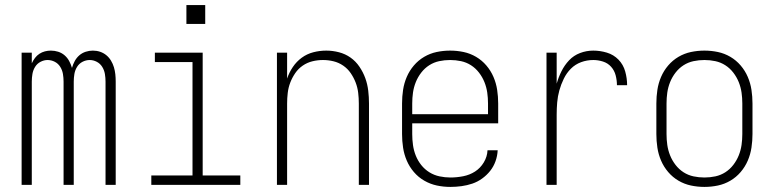

<svg xmlns="http://www.w3.org/2000/svg" viewBox="-20 -727 3040 755"><path d="M65 0V-520H105V-478Q110 -489 117.5 -499Q125 -509 135 -515.5Q145 -522 156.5 -525Q168 -528 180 -528Q195 -528 209 -523.5Q223 -519 234 -509.5Q245 -500 252 -487Q259 -474 263 -460Q267 -474 274 -487Q281 -500 292 -509.5Q303 -519 317 -523.5Q331 -528 345 -528Q360 -528 373.5 -523.5Q387 -519 398 -510Q409 -501 416.5 -488.5Q424 -476 428 -462.5Q432 -449 433.5 -435Q435 -421 435 -406V0H395V-406Q395 -421 392.5 -436Q390 -451 382 -464Q374 -477 360.5 -484Q347 -491 333 -491Q318 -491 304.5 -484Q291 -477 283 -464Q275 -451 272.5 -436Q270 -421 270 -406V0H230V-406Q230 -421 227.5 -436Q225 -451 217 -464Q209 -477 195.5 -484Q182 -491 167 -491Q153 -491 139.5 -484Q126 -477 118 -464Q110 -451 107.5 -436Q105 -421 105 -406V0Z M575 0V-37H737V-483H589V-520H777V-37H925V0ZM713 -633V-707H787V-633Z M1069 0V-520H1109V-418Q1117 -442 1131.5 -463.5Q1146 -485 1166.5 -500Q1187 -515 1212 -521.5Q1237 -528 1263 -528Q1288 -528 1313 -521.5Q1338 -515 1358.5 -500.5Q1379 -486 1393.5 -464.5Q1408 -443 1416.5 -419.5Q1425 -396 1428 -370.5Q1431 -345 1431 -320V0H1391V-320Q1391 -341 1388.5 -362Q1386 -383 1378.5 -402.5Q1371 -422 1359 -439.5Q1347 -457 1329.5 -469Q1312 -481 1291.5 -486Q1271 -491 1250 -491Q1229 -491 1208.5 -486Q1188 -481 1170.5 -469Q1153 -457 1141 -439.5Q1129 -422 1121.5 -402.5Q1114 -383 1111.5 -362Q1109 -341 1109 -320V0Z M1751 8Q1724 8 1698 2.5Q1672 -3 1648.5 -16.5Q1625 -30 1607.5 -50.5Q1590 -71 1579.5 -95.5Q1569 -120 1565 -146.5Q1561 -173 1561 -200V-320Q1561 -347 1565 -373.5Q1569 -400 1579.5 -424.5Q1590 -449 1607.5 -469.5Q1625 -490 1648 -503.5Q1671 -517 1697 -522.5Q1723 -528 1750 -528Q1777 -528 1803 -522.5Q1829 -517 1852 -503.5Q1875 -490 1892.5 -469.5Q1910 -449 1920.5 -424.5Q1931 -400 1935 -373.5Q1939 -347 1939 -320V-242H1601V-200Q1601 -178 1604 -156.5Q1607 -135 1615 -115Q1623 -95 1636.5 -78Q1650 -61 1668.5 -49.5Q1687 -38 1708.5 -33.5Q1730 -29 1751 -29Q1776 -29 1801.5 -34Q1827 -39 1848 -52.5Q1869 -66 1882.5 -88.5Q1896 -111 1897 -136H1937Q1936 -114 1928.5 -93Q1921 -72 1907.5 -55Q1894 -38 1876 -25Q1858 -12 1837.5 -5Q1817 2 1795 5Q1773 8 1751 8ZM1601 -278H1899V-320Q1899 -342 1896 -363Q1893 -384 1885 -404Q1877 -424 1863.5 -441.5Q1850 -459 1832 -470.5Q1814 -482 1793 -486.5Q1772 -491 1750 -491Q1728 -491 1707 -486.5Q1686 -482 1668 -470.5Q1650 -459 1636.5 -441.5Q1623 -424 1615 -404Q1607 -384 1604 -363Q1601 -342 1601 -320Z M2129 0V-520H2169V-398Q2176 -423 2188 -447Q2200 -471 2218 -490Q2236 -509 2261 -518.5Q2286 -528 2313 -528Q2340 -528 2366.5 -520Q2393 -512 2412 -492.5Q2431 -473 2438.5 -446Q2446 -419 2446 -392H2406Q2406 -411 2401 -430.5Q2396 -450 2383 -464.5Q2370 -479 2351 -485Q2332 -491 2313 -491Q2288 -491 2265 -482.5Q2242 -474 2225 -457Q2208 -440 2197 -417.5Q2186 -395 2179.5 -371.5Q2173 -348 2171 -324Q2169 -300 2169 -276V0Z M2750 8Q2723 8 2697 2.5Q2671 -3 2648 -16.5Q2625 -30 2607.5 -50.5Q2590 -71 2579.5 -95.5Q2569 -120 2565 -146.5Q2561 -173 2561 -200V-320Q2561 -347 2565 -373.5Q2569 -400 2579.5 -424.5Q2590 -449 2607.5 -469.5Q2625 -490 2648 -503.5Q2671 -517 2697 -522.5Q2723 -528 2750 -528Q2777 -528 2803 -522.5Q2829 -517 2852 -503.5Q2875 -490 2892.5 -469.5Q2910 -449 2920.5 -424.5Q2931 -400 2935 -373.5Q2939 -347 2939 -320V-200Q2939 -173 2935 -146.5Q2931 -120 2920.5 -95.5Q2910 -71 2892.5 -50.5Q2875 -30 2852 -16.5Q2829 -3 2803 2.5Q2777 8 2750 8ZM2750 -29Q2772 -29 2793 -33.5Q2814 -38 2832 -49.5Q2850 -61 2863.5 -78.5Q2877 -96 2885 -116Q2893 -136 2896 -157Q2899 -178 2899 -200V-320Q2899 -342 2896 -363Q2893 -384 2885 -404Q2877 -424 2863.5 -441.5Q2850 -459 2832 -470.5Q2814 -482 2793 -486.5Q2772 -491 2750 -491Q2728 -491 2707 -486.5Q2686 -482 2668 -470.5Q2650 -459 2636.5 -441.5Q2623 -424 2615 -404Q2607 -384 2604 -363Q2601 -342 2601 -320V-200Q2601 -178 2604 -157Q2607 -136 2615 -116Q2623 -96 2636.5 -78.5Q2650 -61 2668 -49.5Q2686 -38 2707 -33.5Q2728 -29 2750 -29Z"/></svg>

Font: Iosevka SS04 Extralight
Style: Regular
Weight: 200
Monospace: yes
Designer: Belleve Invis
Foundry: Belleve Invis
Version: Version 19.0.0; ttfautohint (v1.8.4)